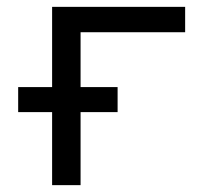

<svg xmlns="http://www.w3.org/2000/svg" viewBox="-20 -540 640 560"><path d="M132 0V-213H33V-286H132V-520H520V-446H215V-286H323V-213H215V0Z"/></svg>

Font: Zed Mono Extended
Style: Regular
Weight: 400
Width: 7
Monospace: yes
Designer: Belleve Invis
Foundry: Belleve Invis
Version: Version 1.0.0; ttfautohint (v1.8.4)